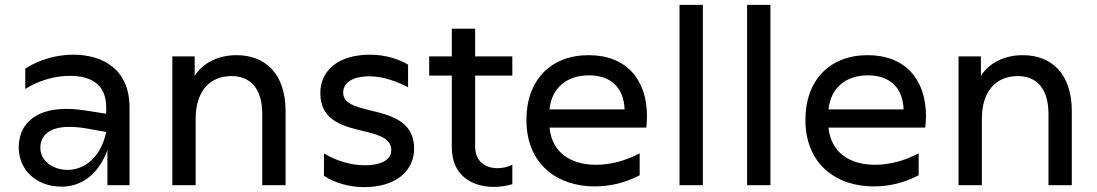

<svg xmlns="http://www.w3.org/2000/svg" viewBox="-20 -762 4515 790"><path d="M422 0H513V-319C513 -477 404 -537 281 -537C212 -537 140 -516 84 -480V-396C137 -430 206 -450 266 -450C351 -450 417 -418 417 -320V-294L341 -306C309 -311 280 -314 254 -314C113 -314 57 -241 57 -155C57 -66 126 6 234 6C310 6 383 -39 422 -144ZM146 -153C146 -206 184 -240 266 -240C285 -240 308 -238 333 -234L417 -219C394 -111 325 -63 258 -63C197 -63 146 -101 146 -153Z M954 -535C878 -535 816 -504 781 -450V-530H689V0H785V-273C785 -387 843 -449 933 -449C1011 -449 1059 -396 1059 -294V0H1155V-305C1155 -460 1070 -535 954 -535Z M1478 8C1614 8 1684 -63 1684 -150C1684 -348 1392 -273 1392 -381C1392 -419 1426 -448 1501 -448C1554 -448 1611 -428 1659 -403V-496C1622 -519 1564 -537 1503 -537C1366 -537 1298 -467 1298 -379C1298 -179 1590 -261 1590 -144C1590 -109 1556 -82 1480 -82C1425 -82 1363 -100 1313 -131V-39C1355 -10 1417 8 1478 8Z M2088 -4V-84C2069 -75 2048 -70 2027 -70C1979 -70 1935 -96 1935 -160V-451H2088V-530H1935V-644H1839V-530H1746V-451H1839V-156C1839 -38 1924 7 2012 7C2037 7 2064 3 2088 -4Z M2427 5C2491 5 2554 -10 2612 -41V-131C2551 -99 2489 -84 2433 -84C2327 -84 2251 -135 2241 -237H2639C2641 -253 2642 -269 2642 -284C2642 -435 2557 -535 2402 -535C2245 -535 2146 -431 2146 -269C2146 -86 2273 5 2427 5ZM2550 -312H2241C2250 -402 2314 -452 2403 -452C2489 -452 2546 -406 2550 -312Z M2776 0H2872V-742H2776Z M3054 0H3150V-742H3054Z M3575 5C3639 5 3702 -10 3760 -41V-131C3699 -99 3637 -84 3581 -84C3475 -84 3399 -135 3389 -237H3787C3789 -253 3790 -269 3790 -284C3790 -435 3705 -535 3550 -535C3393 -535 3294 -431 3294 -269C3294 -86 3421 5 3575 5ZM3698 -312H3389C3398 -402 3462 -452 3551 -452C3637 -452 3694 -406 3698 -312Z M4189 -535C4113 -535 4051 -504 4016 -450V-530H3924V0H4020V-273C4020 -387 4078 -449 4168 -449C4246 -449 4294 -396 4294 -294V0H4390V-305C4390 -460 4305 -535 4189 -535Z"/></svg>

Font: Chess Sans Medium
Style: Regular
Weight: 500
Designer: Wolf Bōese
Foundry: Wolf Bōese
Version: Version 7.223;Glyphs 3.3 (3306)